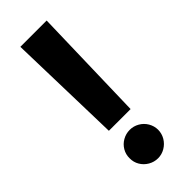

<svg xmlns="http://www.w3.org/2000/svg" viewBox="-236 -739 780 780"><g transform="rotate(-45 153.5 -349.0)"><path d="M215.7 -211.7H90.9L77.8 -707.2H228.9ZM71.5 -73.3Q71.1 -95.3 82.1 -114.1Q93.1 -132.9 112.2 -143.7Q131.3 -154.6 153.5 -154.6Q175.1 -154.6 194.1 -143.7Q213 -132.9 224.2 -114Q235.3 -95.2 235.5 -73.3Q235.3 -51.2 224.2 -32.4Q213 -13.7 194.1 -2.5Q175.1 8.7 153.5 8.7Q131.3 8.7 112.2 -2.5Q93.1 -13.7 82.1 -32.3Q71.1 -51 71.5 -73.3Z"/></g></svg>

Font: Pretendard Variable
Style: Regular
Weight: 400
Designer: Base glyphs from Inter by Rasmus Andersson; Hangul glyphs from Noto Sans CJK(Source Han Sans) by Jang Soo-young and Kang
Foundry: Kil Hyung-jin
Version: Version 1.100;FEAKit 1.0